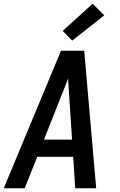

<svg xmlns="http://www.w3.org/2000/svg" viewBox="-23 -1006 643 1026"><path d="M-3 0 303 -735H427L491 0H379L368 -168H176L109 0ZM212 -260H362L347 -490Q345 -514 343.5 -538Q342 -562 341 -586Q332 -562 322.5 -538Q313 -514 303 -490ZM363 -789 312 -841 472 -986 534 -924Z"/></svg>

Font: Iosevka Aile Semibold Oblique
Style: Regular
Weight: 600
Italic angle: -9°
Designer: Belleve Invis
Foundry: Belleve Invis
Version: Version 31.1.0; ttfautohint (v1.8.4)